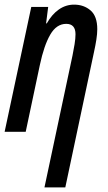

<svg xmlns="http://www.w3.org/2000/svg" viewBox="-23 -569 466 829"><path d="M290 -329Q295 -353 299 -378Q303 -403 303 -421Q303 -466 263 -466Q221 -466 194 -419.5Q167 -373 149 -288L88 0H-3L112 -539H185L176 -468H179Q201 -507 231 -528Q261 -549 297 -549Q339 -549 368 -524Q397 -499 397 -443Q397 -423 393 -397.5Q389 -372 383 -345L259 240H169Z"/></svg>

Font: Noto Sans ExtraCondensed Medium
Style: Italic
Weight: 500
Width: 2
Italic angle: -12°
Designer: Monotype Design Team
Foundry: Monotype Imaging Inc.
Version: Version 2.013; ttfautohint (v1.8.4.7-5d5b)